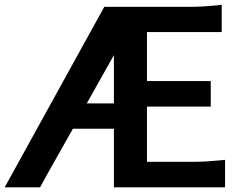

<svg xmlns="http://www.w3.org/2000/svg" viewBox="-22 -799 1025 819"><path d="M938 0H463.9V-250H289.1Q273.9 -222.7 223.6 -134Q173.3 -45.4 148.9 0H-2L422.9 -770H795.9Q822.8 -770 854.7 -772.2Q886.7 -774.4 905.3 -776.4L923.8 -778.8V-662.1H605V-453.1H877V-344.2H605V-108.9H809.1Q835.9 -108.9 868.2 -111.1Q900.4 -113.3 918.9 -115.2L938 -117.2ZM463.9 -564 348.1 -357.9H463.9Z"/></svg>

Font: Junction Bold
Style: Bold
Weight: 700
Designer: Caroline Hadilaksono
Foundry: Caroline Hadilaksono
Version: Version 001.001